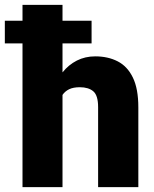

<svg xmlns="http://www.w3.org/2000/svg" viewBox="-35 -770 634 790"><path d="M341.8 -684.6V-591.3H222.2V-472.2Q247.1 -503.4 281.2 -520.8Q315.4 -538.1 356.9 -538.1Q409.2 -538.1 449.2 -517.6Q489.3 -497.1 511.7 -450.9Q534.2 -404.8 534.2 -328.1V0H368.7V-329.1Q368.7 -377.4 348.9 -394.3Q329.1 -411.1 293.5 -411.1Q266.6 -411.1 249.5 -402.8Q232.4 -394.5 222.2 -379.4V0H57.6V-591.3H-15.1V-684.6H57.6V-750H222.2V-684.6Z"/></svg>

Font: Vazirmatn FD Black
Style: Regular
Weight: 900
Designer: Saber Rastikerdar
Foundry: Saber Rastikerdar
Version: Version 33.003